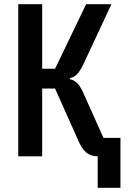

<svg xmlns="http://www.w3.org/2000/svg" viewBox="-20 -745 640 915"><path d="M350.5 -81 242.5 -323H181V0H67V-725H181V-417.5H242.5L390.5 -725H511L378 -440Q361.5 -405.5 346.8 -390.8Q332 -376 313 -373V-368Q335.5 -362.5 350.5 -346.2Q365.5 -330 383 -289L473 -88H554V150H445.5V0Q412.5 0 390.2 -19Q368 -38 350.5 -81Z"/></svg>

Font: JuliaMono ExtraBold
Style: Regular
Weight: 800
Monospace: yes
Designer: cormullion
Foundry: corm
Version: Version 0.055; ttfautohint (v1.8.4)